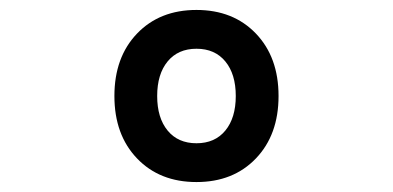

<svg xmlns="http://www.w3.org/2000/svg" viewBox="-20 -837 790 386"><path d="M210 -644Q210 -722 255.5 -769.5Q301 -817 375 -817Q449 -817 494.5 -769.5Q540 -722 540 -644Q540 -566 494.5 -518.5Q449 -471 375 -471Q301 -471 255.5 -518.5Q210 -566 210 -644ZM454 -644Q454 -688 433 -713.5Q412 -739 375 -739Q338 -739 317 -713.5Q296 -688 296 -644Q296 -600 317 -574.5Q338 -549 375 -549Q412 -549 433 -574.5Q454 -600 454 -644Z"/></svg>

Font: Martian Mono sWd Rg
Style: Regular
Weight: 400
Width: 6
Monospace: yes
Designer: Roman Shamin
Foundry: Evil Martians
Version: Version 1.000